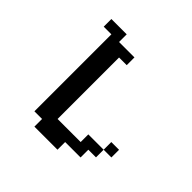

<svg xmlns="http://www.w3.org/2000/svg" viewBox="-235 -1094 1471 1471"><g transform="rotate(45 500.0 -359.0)"><path d="M167 -776.4V-859.4H333V-776.4H500V-692.4H417V-26.4H667V-109.4H833V-26.4H750V57.6H583V140.6H333V57.6H250V-776.4ZM833 -109.4V-192.4H917V-109.4Z"/></g></svg>

Font: KH Dot Dougenzaka 12
Style: Regular
Weight: 400
Designer: Original version for X68000 by Keitarou Hiraki (http://hp.vector.co.jp/authors/VA000874/) / TrueType conversion by Homem
Version: Version 1.00.20150527